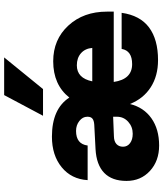

<svg xmlns="http://www.w3.org/2000/svg" viewBox="51 -844 805 948"><g transform="rotate(-90 454.0 -369.5)"><path d="M645 -752 488.8 -560.1H356.9L459 -752ZM631.8 7.8Q553.7 7.8 497.6 -28.3Q441.4 -64.5 415 -130.9Q398.4 -63 344.5 -24.9Q290.5 13.2 210 13.2Q133.8 13.2 84.5 -32.2Q35.2 -77.6 35.2 -147.9Q35.2 -219.2 74.7 -257.8Q114.3 -296.4 191.9 -300.8L313 -307.1Q334 -308.6 343 -316.4Q352.1 -324.2 352.1 -339.8V-341.8Q352.1 -364.3 331.3 -380.6Q310.5 -397 282.2 -397Q217.3 -397 210 -339.8H39.1Q43.9 -419.9 102.8 -468Q161.6 -516.1 253.9 -516.1Q391.1 -516.1 446.8 -430.2Q509.8 -509.8 626 -509.8Q733.4 -509.8 802.2 -435.1Q871.1 -360.4 871.1 -244.1V-210.9H523.9Q537.1 -120.1 611.8 -120.1Q678.2 -120.1 687 -171.9H865.2Q852.5 -81.1 793 -36.6Q733.4 7.8 631.8 7.8ZM606 -393.1Q542.5 -393.1 526.9 -316.9H691.9Q689 -352.1 665.8 -372.6Q642.6 -393.1 606 -393.1ZM204.1 -165Q204.1 -143.6 221.7 -130.4Q239.3 -117.2 268.1 -117.2Q302.7 -117.2 327.4 -139.6Q352.1 -162.1 352.1 -194.8V-213.9L254.9 -210Q230.5 -209.5 217.3 -197.5Q204.1 -185.5 204.1 -165Z"/></g></svg>

Font: Overused Grotesk ExtraBold
Style: Regular
Weight: 800
Version: Version 0.002